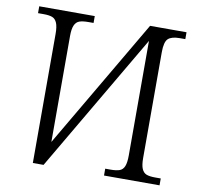

<svg xmlns="http://www.w3.org/2000/svg" viewBox="-79 -798 924 882"><g transform="rotate(10 382.5 -357.0)"><path d="M130 -602Q130 -636 122.5 -653.5Q115 -671 100.5 -676.5Q86 -682 60 -682H34V-714H293V-682H270Q242 -682 227 -676.5Q212 -671 204.5 -654Q197 -637 197 -604V-110L551 -714H721V-682H695Q657 -682 641 -667Q625 -652 625 -604V-111Q625 -77 632.5 -60Q640 -43 654.5 -37.5Q669 -32 695 -32H721V0H462V-32H487Q514 -32 529 -37.5Q544 -43 551 -60Q558 -77 558 -111V-645L180 0H130Z"/></g></svg>

Font: Noto Serif Light
Style: Regular
Weight: 300
Designer: Monotype Design Team
Foundry: Monotype Imaging Inc.
Version: Version 1.001